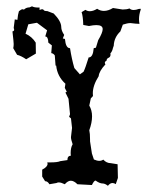

<svg xmlns="http://www.w3.org/2000/svg" viewBox="-20 -582 484 609"><path d="M347.2 2Q341.8 -1.5 336.9 -1.5Q329.1 -1.5 322.3 7.3Q313 0 305.7 0Q295.9 0 283.2 -9.3Q278.3 -9.3 271.5 4.9L225.6 2.4Q214.4 -8.8 204.6 -8.8Q195.3 -8.8 185.5 2.4Q173.8 -3.4 166.5 -3.4Q162.1 -3.4 159.2 -1.5L136.7 2.4Q131.3 -7.3 123 -7.3L113.8 -22V-43.9Q130.9 -52.7 130.9 -62.5Q130.9 -64.5 129.9 -66.9H139.6Q162.6 -66.9 170.9 -70.8L193.8 -74.2Q193.8 -87.9 204.6 -87.9L204.1 -96.2Q204.1 -113.8 210.4 -124.5Q205.1 -139.6 205.1 -147L208.5 -176.3L205.1 -206.5L199.2 -211.4L202.1 -219.7L197.3 -268.6L187.5 -288.6L191.9 -291L185.5 -303.2L187.5 -316.4Q161.6 -339.8 158.2 -374H156.2L153.8 -406.2Q149.4 -412.6 142.6 -413.6L144.5 -438L133.3 -446.8Q132.8 -466.3 123.5 -466.3L129.4 -485.8L97.2 -509.8L69.8 -504.9L61 -475.1Q81.5 -465.8 93.3 -446.8L93.8 -412.1L63 -394Q47.4 -404.8 34.2 -408.2L22 -429.2Q23.4 -435.1 23.4 -442.4Q23.4 -448.2 22.5 -454.6L19.5 -482.4Q24.9 -483.4 24.9 -487.8Q24.9 -489.7 23.4 -493.2L26.9 -520.5L35.2 -519Q36.6 -536.1 40 -546.4Q47.4 -552.7 51.8 -552.7Q54.2 -552.7 55.7 -551.3Q63 -558.6 73.7 -558.6L81.5 -562Q88.4 -558.1 100.6 -558.1H105.5V-550.3Q110.8 -552.7 113.8 -552.7Q116.7 -552.7 118.2 -550.8Q120.1 -546.9 127.9 -546.9H129.9L150.4 -539.1Q174.3 -514.6 174.3 -496.1Q174.3 -484.9 183.6 -471.2L179.2 -460L186 -458.5Q188.5 -429.2 201.7 -429.2H202.1Q207.5 -394.5 215.8 -366.2L233.4 -346.2L245.1 -354.5Q251 -366.7 261.2 -399.9H261.7Q274.9 -399.9 277.3 -429.2L284.2 -430.7L291.5 -454.6Q305.7 -478.5 305.7 -489.7Q305.7 -502.4 285.6 -502.4Q276.4 -502.4 262.2 -499.5L244.1 -502.9Q243.7 -516.6 242.4 -526.6Q241.2 -536.6 238.8 -543.5L251 -550.8Q257.3 -546.4 264.6 -546.4Q275.9 -546.4 288.1 -554.2Q297.9 -547.4 309.6 -547.4Q323.2 -547.4 338.4 -556.6L369.1 -551.8Q382.3 -551.8 390.6 -555.2Q395.5 -550.3 404.3 -550.3Q411.1 -550.3 420.4 -553.7L426.3 -554.2V-551.3Q420.9 -535.6 420.9 -521Q420.9 -513.7 422.4 -506.3Q408.7 -506.8 398.4 -508.3Q396 -508.8 393.6 -508.8Q384.3 -508.8 369.6 -503.9L361.8 -482.4Q341.8 -463.4 340.8 -437L338.4 -430.2Q335.9 -418.5 330.1 -412.6Q330.6 -410.6 330.6 -409.2Q330.6 -401.4 324.7 -398.9Q318.4 -396 318.4 -391.6V-390.1Q312.5 -386.7 312.5 -382.8Q312.5 -380.4 314.5 -377.9Q294.4 -356.4 293 -340.3Q274.4 -311 274.4 -286.1Q274.4 -281.7 274.9 -277.3L268.1 -270L263.2 -247.1Q272 -232.4 272 -212.9Q272 -192.9 263.2 -168.9Q265.6 -159.2 265.6 -140.1V-133.8L271.5 -95.2L277.8 -76.2Q287.6 -71.8 294.9 -71.8Q302.2 -71.8 307.6 -75.7Q317.9 -64.5 331.1 -64.5L353 -61Q354 -35.2 354 -17.6Z"/></svg>

Font: Truetypewriter PolyglOTT
Style: Regular
Weight: 400
Designer: Sergey Beatoff a.k.a. Sam_T
Version: Version 3.76